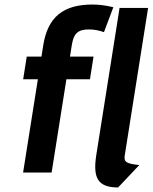

<svg xmlns="http://www.w3.org/2000/svg" viewBox="-20 -762 674 848"><path d="M171 -562 163.1 -512H98.1L82.3 -412H147.3L82 0H208L273.3 -412H377.3L393.1 -512H289.1L297 -562C305.1 -613.2 322.6 -632 373.1 -632C395.1 -632 417.1 -628 439.2 -620L480.6 -730C448.6 -738 417.9 -742 388.5 -742C261.8 -742 191.1 -688.9 171 -562ZM404.9 -75C390.3 22.7 410.7 65.7 501.5 66L595.2 -33C539.2 -39 526.3 -46 530.9 -75L634.1 -727H508.1Z"/></svg>

Font: Fog Sans
Style: It
Weight: 700
Foundry: Intel Corporation
Version: Version 1.00